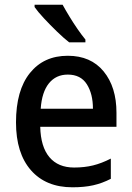

<svg xmlns="http://www.w3.org/2000/svg" viewBox="-20 -786 560 816"><path d="M268 -549Q366 -549 420.5 -482.5Q475 -416 475 -307V-247H151Q153 -162 190 -118Q227 -74 295 -74Q339 -74 375.5 -83Q412 -92 451 -112V-26Q414 -7 376 1.5Q338 10 288 10Q175 10 111.5 -62.5Q48 -135 48 -266Q48 -402 107 -475.5Q166 -549 268 -549ZM268 -469Q218 -469 188 -432Q158 -395 153 -324H375Q375 -387 349 -428Q323 -469 268 -469ZM246 -766Q258 -744 275 -716Q292 -688 310 -662Q328 -636 343 -618V-606H274Q252 -623 222.5 -651.5Q193 -680 166.5 -708.5Q140 -737 127 -756V-766Z"/></svg>

Font: Noto Sans Ethiopic SemiCondensed Medium
Style: Regular
Weight: 500
Width: 4
Designer: Monotype Design Team
Foundry: Monotype Imaging Inc.
Version: Version 2.102; ttfautohint (v1.8.4.7-5d5b)